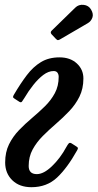

<svg xmlns="http://www.w3.org/2000/svg" viewBox="-20 -770 408 800"><path d="M359.5 -730Q370.5 -711.5 364.8 -696.2Q359 -681 346 -673.5L232 -607Q225.5 -603 221.8 -602.8Q218 -602.5 212.5 -608.5L195.5 -626.5Q187.5 -635 195.5 -642.5L293.5 -738Q307.5 -752 328.5 -749.8Q349.5 -747.5 359.5 -730ZM99.5 -78.5Q99.5 -44.5 133.5 -44.5Q162 -44.5 196.5 -77.5Q231 -110.5 256.5 -157.5Q262 -167.5 266.2 -172.2Q270.5 -177 277.5 -173L294 -162.5Q300.5 -158.5 303.5 -155.5Q306.5 -152.5 301 -143Q260.5 -70.5 217.8 -30.2Q175 10 111 10Q61 10 31.2 -19Q1.5 -48 1.5 -93Q1.5 -136 17.5 -168.5Q33.5 -201 59 -227.5Q84.5 -254 113 -278Q141.5 -302 167 -327Q192.5 -352 208.5 -381.8Q224.5 -411.5 224.5 -450Q224.5 -460 219.5 -467Q214.5 -474 203.5 -474Q182 -474 160.5 -457.8Q139 -441.5 118.8 -416Q98.5 -390.5 81.5 -361.5Q75.5 -351.5 71.5 -346.5Q67.5 -341.5 60.5 -346L45 -356Q38.5 -360 35.5 -363Q32.5 -366 38 -375.5Q65 -421.5 91.5 -456.5Q118 -491.5 150.5 -511.2Q183 -531 228 -531Q272.5 -531 300 -505.8Q327.5 -480.5 327.5 -443Q327.5 -400.5 311 -367.2Q294.5 -334 268.5 -306.8Q242.5 -279.5 213.5 -254.5Q184.5 -229.5 158.5 -203.5Q132.5 -177.5 116 -147.2Q99.5 -117 99.5 -78.5Z"/></svg>

Font: Besley* Narrow
Style: Italic
Weight: 400
Width: 4
Italic angle: -13°
Designer: Owen Earl
Foundry: indestructible type*
Version: Version 3.000; ttfautohint (v1.8.3)